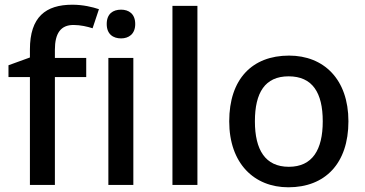

<svg xmlns="http://www.w3.org/2000/svg" viewBox="-20 -785 1550 815"><path d="M346 -458V-539H213V-574C213 -644 238 -679 292 -679C322 -679 351 -672 373 -665L400 -746C373 -755 333 -765 287 -765C174 -765 107 -713 107 -575V-541L16 -508V-458H107V0H213V-458Z M494 -744C460 -744 433 -727 433 -683C433 -640 460 -622 494 -622C526 -622 554 -640 554 -683C554 -727 526 -744 494 -744ZM546 -539H440V0H546Z M818 0V-760H712V0Z M1459 -270C1459 -449 1354 -549 1207 -549C1050 -549 953 -449 953 -270C953 -91 1059 10 1204 10C1360 10 1459 -91 1459 -270ZM1062 -270C1062 -392 1105 -461 1205 -461C1306 -461 1350 -392 1350 -270C1350 -149 1306 -77 1206 -77C1106 -77 1062 -149 1062 -270Z"/></svg>

Font: Noto Sans Gujarati Medium
Style: Regular
Weight: 500
Designer: Jelle Bosma - Monotype Design Team, Universal Thirst
Foundry: Monotype Imaging Inc.
Version: Version 2.106